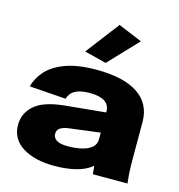

<svg xmlns="http://www.w3.org/2000/svg" viewBox="-115 -881 923 991"><g transform="rotate(15 346.5 -385.0)"><path d="M264 10Q159 10 94 -30.5Q29 -71 29 -147Q29 -209 77 -251.5Q125 -294 237 -305L452 -326V-331Q452 -401 345 -401Q296 -401 268.5 -386.5Q241 -372 231 -340L36 -354Q48 -400 83 -439Q118 -478 183 -502Q248 -526 348 -526Q493 -526 569.5 -475Q646 -424 646 -326V-155Q646 -118 646.5 -93Q647 -68 648.5 -46.5Q650 -25 653 0H468L464 -44Q429 -15 377 -2.5Q325 10 264 10ZM226 -151Q226 -131 244.5 -118.5Q263 -106 306 -106Q342 -106 375.5 -113Q409 -120 430.5 -137Q452 -154 452 -183V-218L286 -197Q258 -193 242 -183Q226 -173 226 -151ZM383 -572 266 -602 402 -780 530 -727Z"/></g></svg>

Font: Special Gothic Expanded One
Style: Regular
Weight: 400
Designer: Alistair McCready
Foundry: Monolith
Version: Version 1.010; ttfautohint (v1.8.4.7-5d5b)